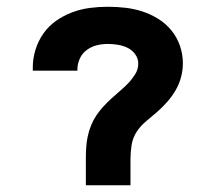

<svg xmlns="http://www.w3.org/2000/svg" viewBox="-20 -548 640 568"><path d="M234 0V-78Q234 -95 235 -111.5Q236 -128 239.5 -144.5Q243 -161 249.5 -177Q256 -193 265 -206.5Q274 -220 285.5 -232.5Q297 -245 309.5 -256.5Q322 -268 335 -279Q348 -290 359.5 -302Q371 -314 380 -328.5Q389 -343 389 -360Q389 -375 380 -387.5Q371 -400 357.5 -406.5Q344 -413 329 -415.5Q314 -418 299 -418Q282 -418 266 -414Q250 -410 236.5 -400Q223 -390 216 -374.5Q209 -359 209 -343Q209 -342 209 -341Q209 -340 209 -339H77Q77 -341 77 -343Q77 -345 77 -348Q77 -375 85 -401Q93 -427 108.5 -449Q124 -471 146 -486.5Q168 -502 193.5 -511.5Q219 -521 245.5 -524.5Q272 -528 299 -528Q325 -528 351 -525Q377 -522 401.5 -514Q426 -506 448.5 -492Q471 -478 487.5 -457.5Q504 -437 512.5 -412Q521 -387 521 -361Q521 -340 515.5 -319.5Q510 -299 499.5 -281Q489 -263 475 -247Q461 -231 445 -217Q429 -203 412.5 -189.5Q396 -176 384.5 -158.5Q373 -141 369.5 -120Q366 -99 366 -78V0Z"/></svg>

Font: Iosevka SS04 XBd Ex
Style: Regular
Weight: 800
Width: 7
Monospace: yes
Designer: Belleve Invis
Foundry: Belleve Invis
Version: Version 19.0.0; ttfautohint (v1.8.4)